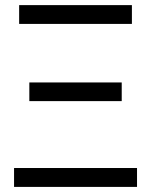

<svg xmlns="http://www.w3.org/2000/svg" viewBox="-20 -734 593 754"><path d="M95.2 -410.2H458V-336.9H95.2ZM55.2 -713.9H498V-640.1H55.2ZM518.1 -74.2V0H35.2V-74.2Z"/></svg>

Font: Zoram GWebM
Style: Regular
Weight: 400
Foundry: Ascender Corporation
Version: Version 1.000